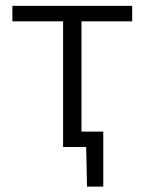

<svg xmlns="http://www.w3.org/2000/svg" viewBox="-20 -516 508 674"><path d="M201.5 0V-441H23.5V-495.5H444V-441H266V-54H342.5V139H285.5L282.5 0Z"/></svg>

Font: Heraclito Light
Style: Regular
Weight: 300
Designer: Kostas Bartsokas (font) & Cristiano Sobral (main changes)
Foundry: Kostas Bartsokas (font) & Cristiano Sobral (main changes)
Version: Version 1.00;July 8, 2020;FontCreator 13.0.0.2655 64-bit